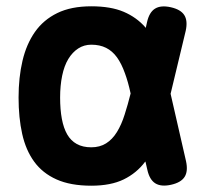

<svg xmlns="http://www.w3.org/2000/svg" viewBox="-20 -580 640 610"><path d="M571 -68Q578 -36 566.5 -18Q555 0 523.5 7Q492 14 473.5 2.5Q455 -9 448 -41L442 -67Q442 -66 441 -66Q414 -30 373 -10Q332 10 270 10Q204 10 159.5 -10Q115 -30 88.5 -66.5Q62 -103 50.5 -154.5Q39 -206 39 -270Q39 -334 51.5 -387Q64 -440 91 -478.5Q118 -517 162 -538.5Q206 -560 270 -560Q332 -560 373 -542.5Q414 -525 442 -493Q442 -492 443 -491L447 -509Q454 -541 472.5 -552.5Q491 -564 522.5 -557Q554 -550 565.5 -532Q577 -514 570 -482L522 -282ZM395 -283Q387 -320 377 -347Q366 -378 351.5 -398Q337 -418 317 -428Q297 -438 270 -438Q247 -438 228.5 -426Q210 -414 197 -392.5Q184 -371 177.5 -339.5Q171 -308 171 -270Q171 -232 176.5 -202.5Q182 -173 193.5 -153Q205 -133 224 -122.5Q243 -112 270 -112Q297 -112 317 -124.5Q337 -137 351.5 -160.5Q366 -184 376 -216Q386 -247 395 -283Z"/></svg>

Font: Maple Mono
Style: Bold
Weight: 700
Monospace: yes
Designer: subframe7536
Version: Version 7.200